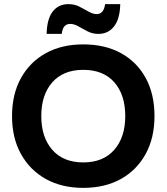

<svg xmlns="http://www.w3.org/2000/svg" viewBox="-20 -900 807 930"><path d="M383.3 10Q279.2 10 202.1 -32.9Q125 -75.8 81.7 -153.8Q38.3 -231.7 38.3 -337.5Q38.3 -444.2 81.7 -522.1Q125 -600 202.1 -642.5Q279.2 -685 383.3 -685Q488.3 -685 565.4 -642.9Q642.5 -600.8 685.4 -522.9Q728.3 -445 728.3 -337.5Q728.3 -231.7 685 -153.3Q641.7 -75 564.6 -32.5Q487.5 10 383.3 10ZM383.3 -113.3Q480 -113.3 533.3 -174.2Q586.7 -235 586.7 -337.5Q586.7 -440.8 533.8 -501.3Q480.8 -561.7 383.3 -561.7Q286.7 -561.7 233.3 -501.3Q180 -440.8 180 -337.5Q180 -235 233.3 -174.2Q286.7 -113.3 383.3 -113.3ZM205.8 -735.8Q207.5 -808.3 235.4 -844.2Q263.3 -880 310.8 -880Q340.8 -880 364.6 -867.9Q388.3 -855.8 409.2 -843.8Q430 -831.7 448.3 -831.7Q482.5 -831.7 489.2 -880H562.5Q560.8 -808.3 532.5 -772.1Q504.2 -735.8 456.7 -735.8Q428.3 -735.8 404.6 -747.9Q380.8 -760 360 -772.1Q339.2 -784.2 320 -784.2Q302.5 -784.2 292.1 -772.5Q281.7 -760.8 279.2 -735.8Z"/></svg>

Font: Funnel Display
Style: Bold
Weight: 700
Designer: NORD ID, Kristian Moeller
Foundry: Dicotype
Version: Version 1.000